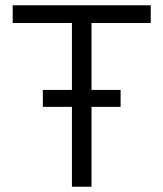

<svg xmlns="http://www.w3.org/2000/svg" viewBox="-20 -706 618 726"><path d="M326 -619V-366H436V-302H326V0H252V-302H142V-366H252V-619H28V-686H550V-619Z"/></svg>

Font: Chivo Light
Style: Regular
Weight: 300
Designer: Hector Gatti
Foundry: Omnibus-Type
Version: Version 1.007